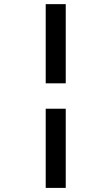

<svg xmlns="http://www.w3.org/2000/svg" viewBox="-20 -750 538 927"><path d="M200.7 -730H297.4V-347.7H200.7ZM200.7 -225.1H297.4V157.2H200.7Z"/></svg>

Font: Carlito
Style: Bold
Weight: 700
Designer: Lukasz Dziedzic
Foundry: tyPoland Lukasz Dziedzic
Version: Version 1.104